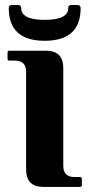

<svg xmlns="http://www.w3.org/2000/svg" viewBox="-20 -737 352 757"><path d="M151.4 0Q83 0 83 -68.4V-454.1Q83 -498 39.1 -498H17.1Q9.8 -498 9.8 -505.4V-529.8Q9.8 -537.1 17.1 -537.1H161.1Q229.5 -537.1 229.5 -468.8V-83Q229.5 -39.1 273.4 -39.1H295.4Q302.7 -39.1 302.7 -31.7V-7.3Q302.7 0 295.4 0ZM26.9 -717.3H51.3Q63.5 -717.3 63.5 -705.1Q63.5 -658.7 156.2 -658.7Q249 -658.7 249 -705.1Q249 -717.3 261.2 -717.3H285.6Q297.9 -717.3 297.9 -705.1Q297.9 -576.2 156.2 -576.2Q14.6 -576.2 14.6 -705.1Q14.6 -717.3 26.9 -717.3Z"/></svg>

Font: Simply Serif
Style: Bold
Weight: 700
Designer: Wojciech Kalinowski "wmk69" (wmk69@o2.pl)
Foundry: Wojciech Kalinowski "wmk69" (wmk69@o2.pl)
Version: Version 1.0.0; 2022-02-18